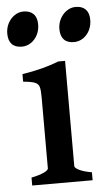

<svg xmlns="http://www.w3.org/2000/svg" viewBox="-63 -708 425 742"><g transform="rotate(-5 149.0 -336.5)"><path d="M31.7 -30.8Q63 -37.1 80.3 -45.4Q97.7 -53.7 97.7 -60.5V-319.8V-334.5Q97.7 -364.3 94.2 -376.5Q90.8 -388.7 77.6 -394.3Q64.5 -399.9 31.7 -402.8V-432.1Q113.3 -444.8 173.8 -468.8H200.2V-60.5Q200.2 -53.7 216.8 -45.2Q233.4 -36.6 266.1 -30.8V0H31.7ZM-13.2 -593.3Q-13.2 -614.7 -3.7 -633.1Q5.9 -651.4 22 -662.1Q38.1 -672.9 56.2 -672.9Q81.5 -672.9 95.2 -658.9Q108.9 -645 108.9 -618.2Q108.9 -596.2 99.6 -577.9Q90.3 -559.6 74.2 -548.8Q58.1 -538.1 39.1 -538.1Q13.2 -538.1 0 -552.2Q-13.2 -566.4 -13.2 -593.3ZM189 -593.3Q189 -614.7 198.7 -633.1Q208.5 -651.4 224.4 -662.1Q240.2 -672.9 258.8 -672.9Q284.2 -672.9 297.6 -658.9Q311 -645 311 -618.2Q311 -596.2 301.8 -577.9Q292.5 -559.6 276.4 -548.8Q260.3 -538.1 241.2 -538.1Q215.3 -538.1 202.1 -552.2Q189 -566.4 189 -593.3Z"/></g></svg>

Font: David Libre Medium
Style: Regular
Weight: 500
Version: Version 1.000